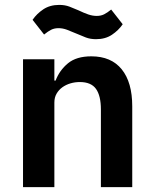

<svg xmlns="http://www.w3.org/2000/svg" viewBox="-20 -764 628 784"><path d="M74 0V-522H202V-435H207Q223 -477 257.5 -505.5Q292 -534 353 -534Q434 -534 477 -481Q520 -428 520 -330V0H392V-317Q392 -373 372 -401Q352 -429 306 -429Q286 -429 267.5 -423.5Q249 -418 234.5 -407.5Q220 -397 211 -381.5Q202 -366 202 -345V0ZM372 -604Q349 -604 330.5 -611Q312 -618 294 -626Q271 -636 253.5 -642.5Q236 -649 219 -649Q202 -649 189 -642.5Q176 -636 160 -623L113 -683Q130 -708 157 -726Q184 -744 222 -744Q245 -744 263.5 -737Q282 -730 300 -722Q323 -711 340.5 -705Q358 -699 375 -699Q392 -699 405 -705.5Q418 -712 434 -725L481 -665Q464 -640 437 -622Q410 -604 372 -604Z"/></svg>

Font: IBM Plex Sans Arabic SemiBold
Style: Regular
Weight: 600
Designer: Mike Abbink, Paul van der Laan, Pieter van Rosmalen, Wael Morcos, Khajak Apelian
Foundry: Bold Monday
Version: Version 1.1